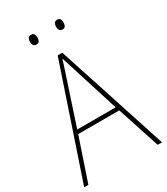

<svg xmlns="http://www.w3.org/2000/svg" viewBox="-216 -984 936 1077"><g transform="rotate(-30 252.0 -445.0)"><path d="M476 0 386 -275H120L27 0H0L241 -715H271L504 0ZM282 -601Q278 -614 274 -627Q270 -640 265 -655Q260 -670 255 -687Q251 -672 246 -657.5Q241 -643 236.5 -629Q232 -615 227 -600L128 -300H377ZM144 -859Q144 -871 149.5 -880.5Q155 -890 168 -890Q183 -890 188 -880.5Q193 -871 193 -859Q193 -845 188 -836Q183 -827 168 -827Q155 -827 149.5 -836.5Q144 -846 144 -859ZM313 -859Q313 -871 319 -880.5Q325 -890 337 -890Q352 -890 357 -881Q362 -872 362 -859Q362 -846 357 -836.5Q352 -827 337 -827Q325 -827 319 -836.5Q313 -846 313 -859Z"/></g></svg>

Font: Noto Sans Khmer SemiCondensed Thin
Style: Regular
Weight: 250
Width: 4
Designer: Danh Hong and the Monotype Design Team
Foundry: Monotype Imaging Inc.
Version: Version 2.004